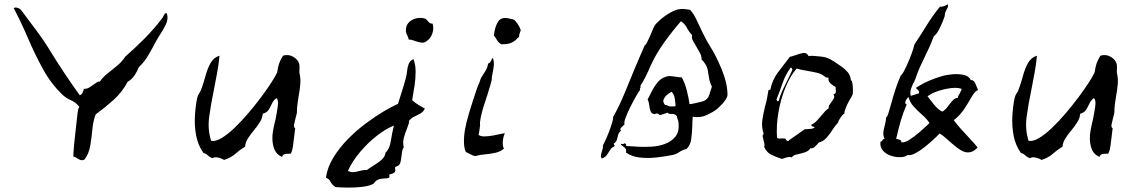

<svg xmlns="http://www.w3.org/2000/svg" viewBox="-20 -725 5310 893"><path d="M756 -663Q764 -637 751.5 -611.5Q739 -586 723 -562Q718 -554 713.5 -546.5Q709 -539 705 -532Q688 -499 669.5 -467.5Q651 -436 626 -413Q619 -395 606.5 -375.5Q594 -356 574 -345Q548 -296 508.5 -260.5Q469 -225 425 -193Q413 -162 409.5 -122.5Q406 -83 399.5 -46Q393 -9 373 17Q361 22 353.5 19Q346 16 339 11Q335 9 330.5 6.5Q326 4 321 3Q322 -25 325.5 -61Q329 -97 333.5 -134Q338 -171 341 -201Q342 -209 343.5 -215.5Q345 -222 349 -228Q333 -249 310.5 -258.5Q288 -268 270 -285Q217 -336 180 -403.5Q143 -471 111.5 -544.5Q80 -618 44 -687Q50 -692 61.5 -688.5Q73 -685 80 -676Q114 -630 150 -582Q186 -534 218 -481Q250 -429 283.5 -379Q317 -329 351 -282Q360 -285 364 -293.5Q368 -302 370 -312Q384 -311 395 -318Q406 -325 416 -332Q424 -338 431 -342.5Q438 -347 444 -345Q458 -366 480.5 -383.5Q503 -401 525.5 -420Q548 -439 563 -462Q608 -501 653 -546.5Q698 -592 735 -641Q737 -643 740 -650Q742 -655 745.5 -660Q749 -665 756 -663Z M1374 -380Q1379 -358 1376.5 -331.5Q1374 -305 1369 -278Q1366 -259 1363.5 -240.5Q1361 -222 1361 -204Q1361 -199 1359 -192Q1357 -185 1355 -177Q1351 -161 1348 -146.5Q1345 -132 1353 -129Q1351 -117 1348.5 -92.5Q1346 -68 1342.5 -44.5Q1339 -21 1332 -10Q1318 -11 1306 -8.5Q1294 -6 1292 5Q1267 -6 1257.5 -27.5Q1248 -49 1247 -77Q1246 -96 1250.5 -120Q1255 -144 1261 -168Q1268 -202 1272 -230.5Q1276 -259 1266 -269Q1252 -259 1245 -243.5Q1238 -228 1229.5 -214.5Q1221 -201 1202 -196Q1201 -177 1189 -157.5Q1177 -138 1161 -119Q1145 -100 1133 -81Q1121 -62 1120 -43Q1095 -28 1075 -10Q1055 8 1022 19Q1013 12 995.5 8Q978 4 968 11Q955 6 947 -2Q939 -10 926 -14Q901 -49 892.5 -93.5Q884 -138 886.5 -184.5Q889 -231 897 -269Q900 -282 907 -292Q914 -302 918 -315Q928 -343 936.5 -374.5Q945 -406 959.5 -432Q974 -458 1001 -466Q997 -424 989.5 -384.5Q982 -345 975 -308Q961 -241 953 -182Q945 -123 962 -70Q982 -66 1010 -82.5Q1038 -99 1070 -129.5Q1102 -160 1134 -197.5Q1166 -235 1194 -272.5Q1222 -310 1242 -341Q1262 -372 1269 -388Q1273 -414 1278 -429Q1283 -444 1296 -466Q1322 -474 1344.5 -460.5Q1367 -447 1372 -427Q1373 -421 1373 -416Q1373 -411 1373 -405Q1373 -400 1372.5 -393.5Q1372 -387 1374 -380Z M1956 -220Q1949 -205 1935 -197Q1921 -189 1906 -182Q1891 -175 1881 -161Q1884 -158 1881 -150Q1878 -142 1874 -130Q1866 -111 1859 -86.5Q1852 -62 1858 -40Q1851 -31 1849 -11.5Q1847 8 1843.5 25.5Q1840 43 1829 47Q1819 50 1818 53.5Q1817 57 1818 62Q1820 68 1817 74.5Q1814 81 1790 87Q1794 100 1787.5 102.5Q1781 105 1770 105Q1758 105 1743.5 108.5Q1729 112 1718 129Q1699 140 1665 144Q1631 148 1596.5 147.5Q1562 147 1540 145Q1524 134 1517 120Q1510 106 1496 102Q1502 55 1529.5 9.5Q1557 -36 1597 -77Q1637 -118 1681.5 -151Q1726 -184 1765.5 -207.5Q1805 -231 1831 -242Q1839 -268 1849 -299Q1859 -330 1867 -360Q1872 -377 1873.5 -395Q1875 -413 1881 -428Q1887 -443 1903 -450Q1913 -425 1913 -392.5Q1913 -360 1908.5 -329.5Q1904 -299 1900 -278Q1899 -272 1898.5 -267.5Q1898 -263 1897 -259Q1910 -247 1928 -236Q1946 -225 1956 -220ZM1812 -141Q1776 -127 1734 -94.5Q1692 -62 1655.5 -19Q1619 24 1598 70Q1613 77 1625 75.5Q1637 74 1649 71Q1658 69 1666.5 67Q1675 65 1686 66Q1704 53 1723 41.5Q1742 30 1756.5 16.5Q1771 3 1773 -15Q1792 -32 1797.5 -68Q1803 -104 1812 -141ZM1992 -615Q1998 -596 1992.5 -575Q1987 -554 1973 -541Q1957 -525 1943 -526.5Q1929 -528 1914 -533Q1907 -536 1898.5 -538.5Q1890 -541 1881 -541Q1879 -552 1874 -561Q1869 -570 1868 -578Q1866 -603 1879.5 -618.5Q1893 -634 1915 -639.5Q1937 -645 1958 -638Q1967 -633 1972.5 -624Q1978 -615 1992 -615Z M2328 -106Q2320 -87 2318.5 -66Q2317 -45 2324 -34Q2309 -20 2284.5 -14.5Q2260 -9 2235 -7Q2210 -5 2191 1Q2179 -1 2168.5 -7Q2158 -13 2147 -18Q2139 -33 2138 -60.5Q2137 -88 2142.5 -121Q2148 -154 2158 -186Q2158 -188 2164.5 -209Q2171 -230 2180 -258Q2189 -286 2197 -309.5Q2205 -333 2209 -339Q2214 -358 2222.5 -371Q2231 -384 2239 -397Q2247 -410 2250 -429Q2261 -434 2263 -440.5Q2265 -447 2272 -456Q2279 -438 2276.5 -418Q2274 -398 2270 -380Q2269 -375 2268.5 -371Q2268 -367 2267 -363Q2269 -357 2262 -334Q2255 -311 2246 -281Q2237 -255 2228.5 -227.5Q2220 -200 2215.5 -177Q2211 -154 2213 -143Q2212 -135 2210 -120Q2208 -105 2206 -98Q2215 -90 2234 -90.5Q2253 -91 2275 -95Q2297 -99 2314 -103Q2318 -104 2321.5 -104.5Q2325 -105 2328 -106ZM2402 -584Q2400 -577 2397 -570Q2394 -563 2394 -552Q2390 -552 2383 -543.5Q2376 -535 2360.5 -527Q2345 -519 2312 -519Q2299 -526 2292 -538Q2285 -550 2277 -560Q2282 -604 2298.5 -627Q2315 -650 2359 -636Q2369 -637 2378 -626.5Q2387 -616 2394 -603Q2401 -590 2402 -584Z M3363 -299Q3365 -283 3361.5 -274Q3358 -265 3348 -252Q3344 -246 3332 -234Q3320 -222 3314 -217Q3297 -204 3267.5 -190Q3238 -176 3202 -182Q3201 -172 3200.5 -161.5Q3200 -151 3200 -141Q3199 -108 3195 -78.5Q3191 -49 3173 -32Q3154 -28 3140 -18Q3126 -8 3107 -4Q3072 3 3032 7.5Q2992 12 2954.5 7.5Q2917 3 2891 -16Q2895 -28 2887.5 -36Q2880 -44 2869 -51Q2868 -52 2868 -52Q2868 -57 2874.5 -55.5Q2881 -54 2885 -59Q2894 -56 2892 -46Q2893 -46 2894 -46Q2918 -44 2949 -42.5Q2980 -41 3012 -43Q3044 -45 3071 -55Q3102 -66 3121 -89Q3140 -112 3136 -154Q3135 -162 3132.5 -168.5Q3130 -175 3128 -185Q3119 -196 3104.5 -195Q3090 -194 3085 -201Q3075 -198 3066 -194.5Q3057 -191 3047 -190Q3044 -196 3037.5 -197Q3031 -198 3025 -194Q3011 -195 3006 -207.5Q3001 -220 2999.5 -236Q2998 -252 2992 -262Q3001 -280 3012 -301.5Q3023 -323 3038 -341.5Q3053 -360 3074 -367Q3087 -372 3099.5 -371Q3112 -370 3124 -368Q3131 -367 3137.5 -366Q3144 -365 3151 -365Q3165 -340 3174 -305.5Q3183 -271 3187 -241Q3189 -240 3204 -243Q3219 -246 3234.5 -250Q3250 -254 3253 -255Q3273 -264 3278.5 -283Q3284 -302 3291 -322Q3281 -342 3278 -361Q3275 -380 3272 -398Q3269 -416 3257 -432Q3254 -436 3251 -440Q3248 -444 3243 -448Q3244 -462 3236.5 -476.5Q3229 -491 3220 -506Q3211 -520 3203.5 -534Q3196 -548 3199 -562Q3185 -576 3174.5 -596Q3164 -616 3147 -626Q3109 -583 3069.5 -528Q3030 -473 3005 -417Q2995 -393 2983.5 -370Q2972 -347 2958 -325Q2961 -321 2959 -318Q2958 -316 2957 -314Q2956 -312 2957 -307Q2952 -301 2939 -278.5Q2926 -256 2912 -228Q2898 -200 2889.5 -177Q2881 -154 2885 -147Q2883 -145 2878 -140Q2872 -135 2867.5 -129.5Q2863 -124 2868 -117Q2858 -109 2855 -98Q2852 -87 2849.5 -76.5Q2847 -66 2836 -58Q2833 -57 2836 -52Q2841 -46 2837 -44Q2825 -39 2818 -28Q2811 -17 2803.5 -5.5Q2796 6 2780 12Q2778 13 2777 9Q2777 6 2775 5Q2775 -4 2776.5 -10.5Q2778 -17 2780 -23Q2782 -29 2783.5 -35Q2785 -41 2784 -48Q2787 -53 2795.5 -71.5Q2804 -90 2813 -113.5Q2822 -137 2827.5 -156Q2833 -175 2831 -180Q2860 -231 2885 -291.5Q2910 -352 2935 -413Q2946 -439 2957 -464.5Q2968 -490 2979 -515Q2983 -515 2989 -527Q2995 -539 3002 -554.5Q3009 -570 3014.5 -584Q3020 -598 3023 -603Q3029 -614 3050 -632.5Q3071 -651 3098 -666.5Q3125 -682 3146 -683Q3152 -684 3167 -682.5Q3182 -681 3190 -679Q3207 -660 3219.5 -633Q3232 -606 3247 -575Q3264 -539 3285 -505.5Q3306 -472 3322 -436Q3338 -403 3349.5 -367Q3361 -331 3363 -299ZM3122 -232Q3122 -241 3119 -263.5Q3116 -286 3104 -298Q3098 -296 3085.5 -286.5Q3073 -277 3067 -264Q3061 -251 3073 -237Q3078 -237 3084 -234.5Q3090 -232 3094 -230Q3097 -230 3104 -230Q3108 -230 3113 -230Q3118 -230 3122 -232Z M3945 -284Q3945 -283 3942 -278Q3937 -270 3928.5 -254.5Q3920 -239 3913.5 -222.5Q3907 -206 3907 -195Q3903 -196 3896 -187Q3889 -178 3883.5 -168.5Q3878 -159 3878 -155Q3864 -140 3851.5 -120.5Q3839 -101 3824.5 -84.5Q3810 -68 3788 -62Q3782 -54 3771 -43.5Q3760 -33 3750 -36Q3741 -22 3722 -16Q3703 -10 3685.5 -6.5Q3668 -3 3663 7Q3653 4 3646 5.5Q3639 7 3632 9Q3628 11 3624.5 12Q3621 13 3616 14Q3586 4 3566 -6Q3546 -16 3534 -42Q3537 -47 3535.5 -54.5Q3534 -62 3532 -70Q3529 -80 3527.5 -89Q3526 -98 3532 -102Q3521 -135 3525.5 -165.5Q3530 -196 3538 -229Q3543 -246 3547 -265Q3551 -284 3554 -305Q3559 -308 3563 -308Q3571 -352 3599.5 -390Q3628 -428 3654 -461Q3661 -462 3668 -464.5Q3675 -467 3682 -469Q3700 -476 3716 -478.5Q3732 -481 3741 -464Q3748 -466 3765.5 -465Q3783 -464 3802 -461.5Q3821 -459 3829 -455Q3842 -450 3860 -438.5Q3878 -427 3894.5 -415Q3911 -403 3919 -393Q3927 -386 3932 -374Q3937 -362 3938 -351Q3943 -351 3945 -335.5Q3947 -320 3947 -303.5Q3947 -287 3945 -284ZM3867 -320Q3862 -323 3852.5 -329Q3843 -335 3837 -344Q3831 -353 3834 -364Q3826 -363 3822 -365Q3818 -367 3815 -370Q3814 -371 3813 -371Q3800 -382 3778 -387Q3756 -392 3731.5 -396Q3707 -400 3685 -406Q3655 -372 3632.5 -316.5Q3610 -261 3600 -199.5Q3590 -138 3594 -84Q3599 -81 3604 -80.5Q3609 -80 3615 -81Q3619 -81 3624 -81Q3629 -81 3634 -80Q3635 -73 3641.5 -70Q3648 -67 3650 -73Q3662 -82 3684.5 -97Q3707 -112 3723 -124Q3726 -124 3732 -124Q3742 -125 3753 -126Q3764 -127 3769 -133Q3767 -135 3762 -136Q3758 -137 3755.5 -138.5Q3753 -140 3754 -146Q3766 -149 3781.5 -166Q3797 -183 3811.5 -200.5Q3826 -218 3834 -220Q3833 -229 3837.5 -236.5Q3842 -244 3848 -252Q3854 -260 3858.5 -268.5Q3863 -277 3856 -286Q3866 -289 3867 -295Q3868 -301 3867 -309Q3866 -316 3867 -320ZM3666 -402Q3663 -403 3663 -407Q3663 -411 3657 -410Q3632 -375 3620.5 -340.5Q3609 -306 3591 -261Q3593 -260 3595 -256Q3596 -254 3597.5 -253.5Q3599 -253 3603 -258Q3608 -280 3620 -306Q3632 -332 3645 -357.5Q3658 -383 3666 -402Z M4529 -306Q4515 -302 4500.5 -276.5Q4486 -251 4466 -220Q4446 -189 4416 -166Q4430 -147 4450 -124.5Q4470 -102 4491 -80Q4512 -58 4527 -39Q4511 -22 4495.5 -18Q4480 -14 4465 -19Q4448 -25 4426.5 -42Q4405 -59 4385 -77.5Q4365 -96 4350 -104Q4340 -93 4321 -75.5Q4302 -58 4280 -40.5Q4258 -23 4237 -12Q4216 -1 4201 -4Q4191 5 4169.5 6Q4148 7 4125.5 0Q4103 -7 4087.5 -23.5Q4072 -40 4075 -66Q4082 -67 4084 -72.5Q4086 -78 4094 -79Q4087 -96 4088.5 -109.5Q4090 -123 4094 -137Q4096 -146 4098.5 -156.5Q4101 -167 4101 -179Q4106 -179 4112 -198Q4118 -217 4126 -246.5Q4134 -276 4145 -310Q4156 -344 4170 -375Q4173 -374 4181.5 -389Q4190 -404 4200.5 -427.5Q4211 -451 4220 -475.5Q4229 -500 4233 -518Q4262 -562 4290.5 -608Q4319 -654 4352 -694Q4362 -693 4371 -696.5Q4380 -700 4389 -705Q4390 -695 4387.5 -689.5Q4385 -684 4382 -679Q4379 -674 4376.5 -667.5Q4374 -661 4374 -650Q4372 -644 4364.5 -625Q4357 -606 4346.5 -586Q4336 -566 4323 -556Q4310 -522 4299 -498Q4288 -474 4278 -454Q4268 -434 4258 -411.5Q4248 -389 4237 -357Q4235 -351 4232.5 -346Q4230 -341 4227 -336Q4221 -323 4216.5 -310Q4212 -297 4216 -279Q4232 -284 4236 -285.5Q4240 -287 4254 -291Q4256 -298 4253.5 -301.5Q4251 -305 4248 -308Q4241 -312 4241 -317Q4268 -335 4299 -348.5Q4330 -362 4358 -370Q4381 -377 4409.5 -379.5Q4438 -382 4462.5 -376.5Q4487 -371 4495 -353Q4509 -353 4516 -337.5Q4523 -322 4529 -306ZM4303 -153Q4289 -174 4268 -192Q4247 -210 4229.5 -229.5Q4212 -249 4206 -273Q4202 -272 4197 -264.5Q4192 -257 4190.5 -249.5Q4189 -242 4197 -239Q4180 -200 4169.5 -163.5Q4159 -127 4148 -79Q4150 -78 4155 -78Q4162 -76 4167.5 -73.5Q4173 -71 4172 -63Q4188 -61 4210 -75Q4232 -89 4254 -108Q4276 -127 4292 -142Q4295 -145 4298 -148Q4301 -151 4303 -153ZM4449 -313Q4428 -319 4397.5 -314.5Q4367 -310 4338.5 -300Q4310 -290 4294 -277Q4301 -269 4312 -254Q4323 -239 4336 -225.5Q4349 -212 4363 -206Q4376 -213 4387 -228Q4398 -243 4410 -256.5Q4422 -270 4435 -270Q4434 -273 4437 -279Q4440 -285 4444 -291Q4448 -299 4451 -305.5Q4454 -312 4449 -313Z M5176 -380Q5181 -358 5178.5 -331.5Q5176 -305 5171 -278Q5168 -259 5165.5 -240.5Q5163 -222 5163 -204Q5163 -199 5161 -192Q5159 -185 5157 -177Q5153 -161 5150 -146.5Q5147 -132 5155 -129Q5153 -117 5150.5 -92.5Q5148 -68 5144.5 -44.5Q5141 -21 5134 -10Q5120 -11 5108 -8.5Q5096 -6 5094 5Q5069 -6 5059.5 -27.5Q5050 -49 5049 -77Q5048 -96 5052.5 -120Q5057 -144 5063 -168Q5070 -202 5074 -230.5Q5078 -259 5068 -269Q5054 -259 5047 -243.5Q5040 -228 5031.5 -214.5Q5023 -201 5004 -196Q5003 -177 4991 -157.5Q4979 -138 4963 -119Q4947 -100 4935 -81Q4923 -62 4922 -43Q4897 -28 4877 -10Q4857 8 4824 19Q4815 12 4797.5 8Q4780 4 4770 11Q4757 6 4749 -2Q4741 -10 4728 -14Q4703 -49 4694.5 -93.5Q4686 -138 4688.5 -184.5Q4691 -231 4699 -269Q4702 -282 4709 -292Q4716 -302 4720 -315Q4730 -343 4738.5 -374.5Q4747 -406 4761.5 -432Q4776 -458 4803 -466Q4799 -424 4791.5 -384.5Q4784 -345 4777 -308Q4763 -241 4755 -182Q4747 -123 4764 -70Q4784 -66 4812 -82.5Q4840 -99 4872 -129.5Q4904 -160 4936 -197.5Q4968 -235 4996 -272.5Q5024 -310 5044 -341Q5064 -372 5071 -388Q5075 -414 5080 -429Q5085 -444 5098 -466Q5124 -474 5146.5 -460.5Q5169 -447 5174 -427Q5175 -421 5175 -416Q5175 -411 5175 -405Q5175 -400 5174.5 -393.5Q5174 -387 5176 -380Z"/></svg>

Font: Yuji Boku
Style: Regular
Weight: 400
Designer: Kataoka Yuji
Foundry: Kinuta Font Factory
Version: Version 3.002